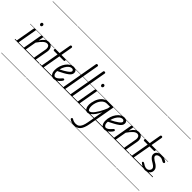

<svg xmlns="http://www.w3.org/2000/svg" viewBox="29 -2577 4360 4360"><g transform="rotate(45 2209.0 -397.0)"><path d="M71.5 0Q53 0 48.8 -8.5Q44.5 -17 46 -24L124 -467Q126 -479 130.8 -486.5Q135.5 -494 144 -497.2Q152.5 -500.5 166 -500.5Q180.5 -500.5 184 -493.8Q187.5 -487 184.5 -470L106.5 -27Q105.5 -21.5 100.5 -10.8Q95.5 0 71.5 0ZM189.5 -631.5Q174 -631.5 163.5 -644Q153 -656.5 153 -673.5Q153 -690.5 162.8 -702Q172.5 -713.5 189.5 -713.5Q204.5 -713.5 215.5 -702.8Q226.5 -692 226.5 -673.5Q226.5 -656.5 216 -644Q205.5 -631.5 189.5 -631.5ZM71.5 0Q53 0 48.8 -8.5Q44.5 -17 46 -24L124 -467Q126 -479 130.8 -486.5Q135.5 -494 144 -497.2Q152.5 -500.5 166 -500.5Q180.5 -500.5 184 -493.8Q187.5 -487 184.5 -470L106.5 -27Q105.5 -21.5 100.5 -10.8Q95.5 0 71.5 0ZM189.5 -631.5Q174 -631.5 163.5 -644Q153 -656.5 153 -673.5Q153 -690.5 162.8 -702Q172.5 -713.5 189.5 -713.5Q204.5 -713.5 215.5 -702.8Q226.5 -692 226.5 -673.5Q226.5 -656.5 216 -644Q205.5 -631.5 189.5 -631.5ZM-5 424.5H235V432.5H-5ZM-5 -16H235V0H-5ZM-5 -501.5H235V-493.5H-5ZM-5 -1226H235V-1218H-5Z M300.5 0Q281.5 0 278 -8.8Q274.5 -17.5 276 -24.5L354 -467Q356 -479 360.5 -486.2Q365 -493.5 373.2 -497Q381.5 -500.5 394.5 -500.5Q409 -500.5 413.2 -493.5Q417.5 -486.5 414.5 -469.5L396.5 -369Q444.5 -442 487.5 -475.8Q530.5 -509.5 586.5 -509.5Q636.5 -509.5 667.5 -483.8Q698.5 -458 710.2 -417Q722 -376 714 -330.5L659.5 -24.5Q659 -18.5 654.5 -9.2Q650 0 626.5 0Q608 0 603.2 -9.2Q598.5 -18.5 600 -27.5L654 -333Q659 -359 655.2 -387.5Q651.5 -416 634.5 -436.2Q617.5 -456.5 582 -456.5Q537.5 -456.5 490 -414.2Q442.5 -372 381.5 -283.5L336.5 -27.5Q335.5 -21.5 329.8 -10.8Q324 0 300.5 0ZM300.5 0Q281.5 0 278 -8.8Q274.5 -17.5 276 -24.5L354 -467Q356 -479 360.5 -486.2Q365 -493.5 373.2 -497Q381.5 -500.5 394.5 -500.5Q409 -500.5 413.2 -493.5Q417.5 -486.5 414.5 -469.5L396.5 -369Q444.5 -442 487.5 -475.8Q530.5 -509.5 586.5 -509.5Q636.5 -509.5 667.5 -483.8Q698.5 -458 710.2 -417Q722 -376 714 -330.5L659.5 -24.5Q659 -18.5 654.5 -9.2Q650 0 626.5 0Q608 0 603.2 -9.2Q598.5 -18.5 600 -27.5L654 -333Q659 -359 655.2 -387.5Q651.5 -416 634.5 -436.2Q617.5 -456.5 582 -456.5Q537.5 -456.5 490 -414.2Q442.5 -372 381.5 -283.5L336.5 -27.5Q335.5 -21.5 329.8 -10.8Q324 0 300.5 0ZM225 424.5H779.5V432.5H225ZM225 -16H779.5V0H225ZM225 -501.5H779.5V-493.5H225ZM225 -1226H779.5V-1218H225Z M876.5 0Q863.5 0 856 -6.5Q848.5 -13 851 -27L925 -446.5H819.5Q801.5 -446.5 794.8 -453.5Q788 -460.5 788 -472.5Q788 -484 794.2 -490.8Q800.5 -497.5 819 -497.5H934L984.5 -786.5Q987 -799.5 995.2 -805.8Q1003.5 -812 1013.5 -812Q1023 -812 1030.2 -808Q1037.5 -804 1041.2 -796.5Q1045 -789 1043 -778.5L994 -497.5H1116Q1134.5 -497.5 1140.8 -490.8Q1147 -484 1147 -472.5Q1147 -460.5 1140.8 -453.5Q1134.5 -446.5 1116 -446.5H985.5L911 -27Q908.5 -12.5 899 -6.2Q889.5 0 876.5 0ZM876.5 0Q863.5 0 856 -6.5Q848.5 -13 851 -27L925 -446.5H819.5Q801.5 -446.5 794.8 -453.5Q788 -460.5 788 -472.5Q788 -484 794.2 -490.8Q800.5 -497.5 819 -497.5H934L984.5 -786.5Q987 -799.5 995.2 -805.8Q1003.5 -812 1013.5 -812Q1023 -812 1030.2 -808Q1037.5 -804 1041.2 -796.5Q1045 -789 1043 -778.5L994 -497.5H1116Q1134.5 -497.5 1140.8 -490.8Q1147 -484 1147 -472.5Q1147 -460.5 1140.8 -453.5Q1134.5 -446.5 1116 -446.5H985.5L911 -27Q908.5 -12.5 899 -6.2Q889.5 0 876.5 0ZM793 424.5H1092V432.5H793ZM793 -16H1092V0H793ZM793 -501.5H1092V-493.5H793ZM793 -1226H1092V-1218H793Z M1248.5 9Q1192.5 9 1160.5 -34.5Q1128.5 -78 1128.5 -151Q1128.5 -221 1149.8 -285.5Q1171 -350 1207.5 -400.5Q1244 -451 1290.8 -480.2Q1337.5 -509.5 1389 -509.5Q1436 -509.5 1462.8 -485.5Q1489.5 -461.5 1489.5 -418.5Q1489.5 -387 1472.5 -360.8Q1455.5 -334.5 1429.5 -313.2Q1403.5 -292 1375.8 -275.5Q1348 -259 1326 -246.5Q1296.5 -230 1255.2 -209.8Q1214 -189.5 1186 -175Q1185 -166 1184.5 -156.8Q1184 -147.5 1184 -138Q1184 -100 1203 -72Q1222 -44 1250 -44Q1279.5 -44 1312.2 -68.5Q1345 -93 1375.5 -128.5Q1395 -154 1408.2 -158Q1421.5 -162 1431 -154.5Q1438 -150 1440.8 -143.2Q1443.5 -136.5 1439.2 -124.8Q1435 -113 1420 -93.5Q1386.5 -49 1340.2 -20Q1294 9 1248.5 9ZM1197.5 -239Q1219 -250.5 1244.5 -263.5Q1270 -276.5 1292.5 -289Q1328 -310 1359.5 -332.2Q1391 -354.5 1410.5 -375.5Q1430 -396.5 1430 -414Q1430 -428 1417 -442.2Q1404 -456.5 1380.5 -456.5Q1340 -456.5 1303.2 -426.5Q1266.5 -396.5 1238.8 -347Q1211 -297.5 1197.5 -239ZM1248.5 9Q1192.5 9 1160.5 -34.5Q1128.5 -78 1128.5 -151Q1128.5 -221 1149.8 -285.5Q1171 -350 1207.5 -400.5Q1244 -451 1290.8 -480.2Q1337.5 -509.5 1389 -509.5Q1436 -509.5 1462.8 -485.5Q1489.5 -461.5 1489.5 -418.5Q1489.5 -387 1472.5 -360.8Q1455.5 -334.5 1429.5 -313.2Q1403.5 -292 1375.8 -275.5Q1348 -259 1326 -246.5Q1296.5 -230 1255.2 -209.8Q1214 -189.5 1186 -175Q1185 -166 1184.5 -156.8Q1184 -147.5 1184 -138Q1184 -100 1203 -72Q1222 -44 1250 -44Q1279.5 -44 1312.2 -68.5Q1345 -93 1375.5 -128.5Q1395 -154 1408.2 -158Q1421.5 -162 1431 -154.5Q1438 -150 1440.8 -143.2Q1443.5 -136.5 1439.2 -124.8Q1435 -113 1420 -93.5Q1386.5 -49 1340.2 -20Q1294 9 1248.5 9ZM1197.5 -239Q1219 -250.5 1244.5 -263.5Q1270 -276.5 1292.5 -289Q1328 -310 1359.5 -332.2Q1391 -354.5 1410.5 -375.5Q1430 -396.5 1430 -414Q1430 -428 1417 -442.2Q1404 -456.5 1380.5 -456.5Q1340 -456.5 1303.2 -426.5Q1266.5 -396.5 1238.8 -347Q1211 -297.5 1197.5 -239ZM1083.5 424.5H1504V432.5H1083.5ZM1083.5 -16H1504V0H1083.5ZM1083.5 -501.5H1504V-493.5H1083.5ZM1083.5 -1226H1504V-1218H1083.5Z M1572 0Q1563.5 0 1556.5 -3.2Q1549.5 -6.5 1546 -13.2Q1542.5 -20 1544 -30.5L1698 -904Q1700.5 -918 1708.2 -923.2Q1716 -928.5 1726.5 -928.5Q1740.5 -928.5 1750.2 -920.8Q1760 -913 1757.5 -898.5L1604 -26.5Q1601.5 -12 1592 -6Q1582.5 0 1572 0ZM1572 0Q1563.5 0 1556.5 -3.2Q1549.5 -6.5 1546 -13.2Q1542.5 -20 1544 -30.5L1698 -904Q1700.5 -918 1708.2 -923.2Q1716 -928.5 1726.5 -928.5Q1740.5 -928.5 1750.2 -920.8Q1760 -913 1757.5 -898.5L1604 -26.5Q1601.5 -12 1592 -6Q1582.5 0 1572 0ZM1493 424.5H1734V432.5H1493ZM1493 -16H1734V0H1493ZM1493 -501.5H1734V-493.5H1493ZM1493 -1226H1734V-1218H1493Z M1803 0Q1794.5 0 1787.5 -3.2Q1780.5 -6.5 1777 -13.2Q1773.5 -20 1775 -30.5L1929 -904Q1931.5 -918 1939.2 -923.2Q1947 -928.5 1957.5 -928.5Q1971.5 -928.5 1981.2 -920.8Q1991 -913 1988.5 -898.5L1835 -26.5Q1832.5 -12 1823 -6Q1813.5 0 1803 0ZM1803 0Q1794.5 0 1787.5 -3.2Q1780.5 -6.5 1777 -13.2Q1773.5 -20 1775 -30.5L1929 -904Q1931.5 -918 1939.2 -923.2Q1947 -928.5 1957.5 -928.5Q1971.5 -928.5 1981.2 -920.8Q1991 -913 1988.5 -898.5L1835 -26.5Q1832.5 -12 1823 -6Q1813.5 0 1803 0ZM1724 424.5H1965V432.5H1724ZM1724 -16H1965V0H1724ZM1724 -501.5H1965V-493.5H1724ZM1724 -1226H1965V-1218H1724Z M2031.5 0Q2013 0 2008.8 -8.5Q2004.5 -17 2006 -24L2084 -467Q2086 -479 2090.8 -486.5Q2095.5 -494 2104 -497.2Q2112.5 -500.5 2126 -500.5Q2140.5 -500.5 2144 -493.8Q2147.5 -487 2144.5 -470L2066.5 -27Q2065.5 -21.5 2060.5 -10.8Q2055.5 0 2031.5 0ZM2149.5 -631.5Q2134 -631.5 2123.5 -644Q2113 -656.5 2113 -673.5Q2113 -690.5 2122.8 -702Q2132.5 -713.5 2149.5 -713.5Q2164.5 -713.5 2175.5 -702.8Q2186.5 -692 2186.5 -673.5Q2186.5 -656.5 2176 -644Q2165.5 -631.5 2149.5 -631.5ZM2031.5 0Q2013 0 2008.8 -8.5Q2004.5 -17 2006 -24L2084 -467Q2086 -479 2090.8 -486.5Q2095.5 -494 2104 -497.2Q2112.5 -500.5 2126 -500.5Q2140.5 -500.5 2144 -493.8Q2147.5 -487 2144.5 -470L2066.5 -27Q2065.5 -21.5 2060.5 -10.8Q2055.5 0 2031.5 0ZM2149.5 -631.5Q2134 -631.5 2123.5 -644Q2113 -656.5 2113 -673.5Q2113 -690.5 2122.8 -702Q2132.5 -713.5 2149.5 -713.5Q2164.5 -713.5 2175.5 -702.8Q2186.5 -692 2186.5 -673.5Q2186.5 -656.5 2176 -644Q2165.5 -631.5 2149.5 -631.5ZM1955 424.5H2195V432.5H1955ZM1955 -16H2195V0H1955ZM1955 -501.5H2195V-493.5H1955ZM1955 -1226H2195V-1218H1955Z M2327 428.5Q2282 428.5 2242.8 416Q2203.5 403.5 2177 382.5Q2168.5 375.5 2168 364.2Q2167.5 353 2176.5 342.5Q2182 335.5 2192.2 335.8Q2202.5 336 2213.5 343Q2234 358.5 2266 367.5Q2298 376.5 2329.5 376.5Q2379 376.5 2412.2 352.2Q2445.5 328 2467 278Q2488.5 228 2502 151L2570.5 -238Q2538 -169 2498.8 -113Q2459.5 -57 2417 -24Q2374.5 9 2332 9Q2297.5 9 2272.5 -18.5Q2247.5 -46 2237.8 -95.8Q2228 -145.5 2240 -212Q2256.5 -301.5 2294.2 -366Q2332 -430.5 2385.8 -465.5Q2439.5 -500.5 2503.5 -500.5H2643.5Q2662.5 -500.5 2667.5 -493Q2672.5 -485.5 2669.5 -468.5L2559 154Q2533 301.5 2477.5 365Q2422 428.5 2327 428.5ZM2344.5 -44Q2370 -44 2398 -66.2Q2426 -88.5 2454.5 -125.5Q2483 -162.5 2509.2 -207.8Q2535.5 -253 2558 -299.8Q2580.5 -346.5 2596.5 -387L2608 -449.5H2508Q2432.5 -449.5 2376.8 -385.8Q2321 -322 2301 -214.5Q2293 -165.5 2297.5 -126.8Q2302 -88 2315 -66Q2328 -44 2344.5 -44ZM2327 428.5Q2282 428.5 2242.8 416Q2203.5 403.5 2177 382.5Q2168.5 375.5 2168 364.2Q2167.5 353 2176.5 342.5Q2182 335.5 2192.2 335.8Q2202.5 336 2213.5 343Q2234 358.5 2266 367.5Q2298 376.5 2329.5 376.5Q2379 376.5 2412.2 352.2Q2445.5 328 2467 278Q2488.5 228 2502 151L2570.5 -238Q2538 -169 2498.8 -113Q2459.5 -57 2417 -24Q2374.5 9 2332 9Q2297.5 9 2272.5 -18.5Q2247.5 -46 2237.8 -95.8Q2228 -145.5 2240 -212Q2256.5 -301.5 2294.2 -366Q2332 -430.5 2385.8 -465.5Q2439.5 -500.5 2503.5 -500.5H2643.5Q2662.5 -500.5 2667.5 -493Q2672.5 -485.5 2669.5 -468.5L2559 154Q2533 301.5 2477.5 365Q2422 428.5 2327 428.5ZM2344.5 -44Q2370 -44 2398 -66.2Q2426 -88.5 2454.5 -125.5Q2483 -162.5 2509.2 -207.8Q2535.5 -253 2558 -299.8Q2580.5 -346.5 2596.5 -387L2608 -449.5H2508Q2432.5 -449.5 2376.8 -385.8Q2321 -322 2301 -214.5Q2293 -165.5 2297.5 -126.8Q2302 -88 2315 -66Q2328 -44 2344.5 -44ZM2178 424.5H2720V432.5H2178ZM2178 -16H2720V0H2178ZM2178 -501.5H2720V-493.5H2178ZM2178 -1226H2720V-1218H2178Z M2875 9Q2819 9 2787 -34.5Q2755 -78 2755 -151Q2755 -221 2776.2 -285.5Q2797.5 -350 2834 -400.5Q2870.5 -451 2917.2 -480.2Q2964 -509.5 3015.5 -509.5Q3062.5 -509.5 3089.2 -485.5Q3116 -461.5 3116 -418.5Q3116 -387 3099 -360.8Q3082 -334.5 3056 -313.2Q3030 -292 3002.2 -275.5Q2974.5 -259 2952.5 -246.5Q2923 -230 2881.8 -209.8Q2840.5 -189.5 2812.5 -175Q2811.5 -166 2811 -156.8Q2810.5 -147.5 2810.5 -138Q2810.5 -100 2829.5 -72Q2848.5 -44 2876.5 -44Q2906 -44 2938.8 -68.5Q2971.5 -93 3002 -128.5Q3021.5 -154 3034.8 -158Q3048 -162 3057.5 -154.5Q3064.5 -150 3067.2 -143.2Q3070 -136.5 3065.8 -124.8Q3061.5 -113 3046.5 -93.5Q3013 -49 2966.8 -20Q2920.5 9 2875 9ZM2824 -239Q2845.5 -250.5 2871 -263.5Q2896.5 -276.5 2919 -289Q2954.5 -310 2986 -332.2Q3017.5 -354.5 3037 -375.5Q3056.5 -396.5 3056.5 -414Q3056.5 -428 3043.5 -442.2Q3030.5 -456.5 3007 -456.5Q2966.5 -456.5 2929.8 -426.5Q2893 -396.5 2865.2 -347Q2837.5 -297.5 2824 -239ZM2875 9Q2819 9 2787 -34.5Q2755 -78 2755 -151Q2755 -221 2776.2 -285.5Q2797.5 -350 2834 -400.5Q2870.5 -451 2917.2 -480.2Q2964 -509.5 3015.5 -509.5Q3062.5 -509.5 3089.2 -485.5Q3116 -461.5 3116 -418.5Q3116 -387 3099 -360.8Q3082 -334.5 3056 -313.2Q3030 -292 3002.2 -275.5Q2974.5 -259 2952.5 -246.5Q2923 -230 2881.8 -209.8Q2840.5 -189.5 2812.5 -175Q2811.5 -166 2811 -156.8Q2810.5 -147.5 2810.5 -138Q2810.5 -100 2829.5 -72Q2848.5 -44 2876.5 -44Q2906 -44 2938.8 -68.5Q2971.5 -93 3002 -128.5Q3021.5 -154 3034.8 -158Q3048 -162 3057.5 -154.5Q3064.5 -150 3067.2 -143.2Q3070 -136.5 3065.8 -124.8Q3061.5 -113 3046.5 -93.5Q3013 -49 2966.8 -20Q2920.5 9 2875 9ZM2824 -239Q2845.5 -250.5 2871 -263.5Q2896.5 -276.5 2919 -289Q2954.5 -310 2986 -332.2Q3017.5 -354.5 3037 -375.5Q3056.5 -396.5 3056.5 -414Q3056.5 -428 3043.5 -442.2Q3030.5 -456.5 3007 -456.5Q2966.5 -456.5 2929.8 -426.5Q2893 -396.5 2865.2 -347Q2837.5 -297.5 2824 -239ZM2710 424.5H3130.5V432.5H2710ZM2710 -16H3130.5V0H2710ZM2710 -501.5H3130.5V-493.5H2710ZM2710 -1226H3130.5V-1218H2710Z M3194 0Q3175 0 3171.5 -8.8Q3168 -17.5 3169.5 -24.5L3247.5 -467Q3249.5 -479 3254 -486.2Q3258.5 -493.5 3266.8 -497Q3275 -500.5 3288 -500.5Q3302.5 -500.5 3306.8 -493.5Q3311 -486.5 3308 -469.5L3290 -369Q3338 -442 3381 -475.8Q3424 -509.5 3480 -509.5Q3530 -509.5 3561 -483.8Q3592 -458 3603.8 -417Q3615.5 -376 3607.5 -330.5L3553 -24.5Q3552.5 -18.5 3548 -9.2Q3543.5 0 3520 0Q3501.5 0 3496.8 -9.2Q3492 -18.5 3493.5 -27.5L3547.5 -333Q3552.5 -359 3548.8 -387.5Q3545 -416 3528 -436.2Q3511 -456.5 3475.5 -456.5Q3431 -456.5 3383.5 -414.2Q3336 -372 3275 -283.5L3230 -27.5Q3229 -21.5 3223.2 -10.8Q3217.5 0 3194 0ZM3194 0Q3175 0 3171.5 -8.8Q3168 -17.5 3169.5 -24.5L3247.5 -467Q3249.5 -479 3254 -486.2Q3258.5 -493.5 3266.8 -497Q3275 -500.5 3288 -500.5Q3302.5 -500.5 3306.8 -493.5Q3311 -486.5 3308 -469.5L3290 -369Q3338 -442 3381 -475.8Q3424 -509.5 3480 -509.5Q3530 -509.5 3561 -483.8Q3592 -458 3603.8 -417Q3615.5 -376 3607.5 -330.5L3553 -24.5Q3552.5 -18.5 3548 -9.2Q3543.5 0 3520 0Q3501.5 0 3496.8 -9.2Q3492 -18.5 3493.5 -27.5L3547.5 -333Q3552.5 -359 3548.8 -387.5Q3545 -416 3528 -436.2Q3511 -456.5 3475.5 -456.5Q3431 -456.5 3383.5 -414.2Q3336 -372 3275 -283.5L3230 -27.5Q3229 -21.5 3223.2 -10.8Q3217.5 0 3194 0ZM3118.5 424.5H3673V432.5H3118.5ZM3118.5 -16H3673V0H3118.5ZM3118.5 -501.5H3673V-493.5H3118.5ZM3118.5 -1226H3673V-1218H3118.5Z M3770 0Q3757 0 3749.5 -6.5Q3742 -13 3744.5 -27L3818.5 -446.5H3713Q3695 -446.5 3688.2 -453.5Q3681.5 -460.5 3681.5 -472.5Q3681.5 -484 3687.8 -490.8Q3694 -497.5 3712.5 -497.5H3827.5L3878 -786.5Q3880.5 -799.5 3888.8 -805.8Q3897 -812 3907 -812Q3916.5 -812 3923.8 -808Q3931 -804 3934.8 -796.5Q3938.5 -789 3936.5 -778.5L3887.5 -497.5H4009.5Q4028 -497.5 4034.2 -490.8Q4040.5 -484 4040.5 -472.5Q4040.5 -460.5 4034.2 -453.5Q4028 -446.5 4009.5 -446.5H3879L3804.5 -27Q3802 -12.5 3792.5 -6.2Q3783 0 3770 0ZM3770 0Q3757 0 3749.5 -6.5Q3742 -13 3744.5 -27L3818.5 -446.5H3713Q3695 -446.5 3688.2 -453.5Q3681.5 -460.5 3681.5 -472.5Q3681.5 -484 3687.8 -490.8Q3694 -497.5 3712.5 -497.5H3827.5L3878 -786.5Q3880.5 -799.5 3888.8 -805.8Q3897 -812 3907 -812Q3916.5 -812 3923.8 -808Q3931 -804 3934.8 -796.5Q3938.5 -789 3936.5 -778.5L3887.5 -497.5H4009.5Q4028 -497.5 4034.2 -490.8Q4040.5 -484 4040.5 -472.5Q4040.5 -460.5 4034.2 -453.5Q4028 -446.5 4009.5 -446.5H3879L3804.5 -27Q3802 -12.5 3792.5 -6.2Q3783 0 3770 0ZM3686.5 424.5H3985.5V432.5H3686.5ZM3686.5 -16H3985.5V0H3686.5ZM3686.5 -501.5H3985.5V-493.5H3686.5ZM3686.5 -1226H3985.5V-1218H3686.5Z M4183.5 9Q4154.5 9 4116.2 -3Q4078 -15 4042.5 -42Q4024 -55.5 4014.5 -65.5Q4005 -75.5 4014 -89.5Q4019.5 -100 4034.5 -100Q4049.5 -100 4064.5 -89Q4081.5 -76.5 4114.2 -58.8Q4147 -41 4183.5 -41Q4225.5 -41 4252.5 -67.8Q4279.5 -94.5 4279.5 -128Q4279.5 -151.5 4268.2 -167.2Q4257 -183 4242.5 -194.5Q4227 -207.5 4201.5 -223.2Q4176 -239 4145.5 -257.5Q4115 -276.5 4088 -308.2Q4061 -340 4061 -380.5Q4061 -435.5 4103.8 -468Q4146.5 -500.5 4224 -500.5Q4252.5 -500.5 4285.2 -493.8Q4318 -487 4357 -465Q4377 -454 4383.5 -441.8Q4390 -429.5 4382.5 -417Q4376 -406.5 4361.5 -404.5Q4347 -402.5 4329 -412Q4316.5 -419 4288.2 -434.2Q4260 -449.5 4224 -449.5Q4177 -449.5 4148.2 -429.8Q4119.5 -410 4119.5 -380.5Q4119.5 -356.5 4142 -336.8Q4164.5 -317 4187.5 -300.5Q4218 -280.5 4245.2 -265.2Q4272.5 -250 4295.5 -225.5Q4314.5 -207.5 4326.5 -185.2Q4338.5 -163 4338.5 -124.5Q4338.5 -88 4318.5 -57.5Q4298.5 -27 4263.5 -9Q4228.5 9 4183.5 9ZM4183.5 9Q4154.5 9 4116.2 -3Q4078 -15 4042.5 -42Q4024 -55.5 4014.5 -65.5Q4005 -75.5 4014 -89.5Q4019.5 -100 4034.5 -100Q4049.5 -100 4064.5 -89Q4081.5 -76.5 4114.2 -58.8Q4147 -41 4183.5 -41Q4225.5 -41 4252.5 -67.8Q4279.5 -94.5 4279.5 -128Q4279.5 -151.5 4268.2 -167.2Q4257 -183 4242.5 -194.5Q4227 -207.5 4201.5 -223.2Q4176 -239 4145.5 -257.5Q4115 -276.5 4088 -308.2Q4061 -340 4061 -380.5Q4061 -435.5 4103.8 -468Q4146.5 -500.5 4224 -500.5Q4252.5 -500.5 4285.2 -493.8Q4318 -487 4357 -465Q4377 -454 4383.5 -441.8Q4390 -429.5 4382.5 -417Q4376 -406.5 4361.5 -404.5Q4347 -402.5 4329 -412Q4316.5 -419 4288.2 -434.2Q4260 -449.5 4224 -449.5Q4177 -449.5 4148.2 -429.8Q4119.5 -410 4119.5 -380.5Q4119.5 -356.5 4142 -336.8Q4164.5 -317 4187.5 -300.5Q4218 -280.5 4245.2 -265.2Q4272.5 -250 4295.5 -225.5Q4314.5 -207.5 4326.5 -185.2Q4338.5 -163 4338.5 -124.5Q4338.5 -88 4318.5 -57.5Q4298.5 -27 4263.5 -9Q4228.5 9 4183.5 9ZM3975.5 424.5H4423V432.5H3975.5ZM3975.5 -16H4423V0H3975.5ZM3975.5 -501.5H4423V-493.5H3975.5ZM3975.5 -1226H4423V-1218H3975.5Z"/></g></svg>

Font: Edu AU VIC WA NT Guides
Style: Regular
Weight: 400
Designer: Tina and Corey Anderson, Eben Sorkin, Mirko Velimirovic
Foundry: Google for Education
Version: Version 1.001